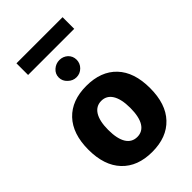

<svg xmlns="http://www.w3.org/2000/svg" viewBox="-275 -1034 1138 1138"><g transform="rotate(-45 294.0 -465.5)"><path d="M97.2 -935.5V-837.9H483.9V-935.5ZM214.8 -698.7C214.8 -678.7 222.7 -661.1 238.3 -647C253.4 -632.3 271 -625 291 -625C311 -625 328.6 -632.3 343.3 -647C357.4 -661.1 364.7 -678.7 364.7 -698.7C364.7 -718.8 357.4 -735.8 343.3 -749.5C328.6 -762.7 311 -769.5 291 -769.5C271 -769.5 253.4 -762.7 238.3 -749.5C222.7 -735.8 214.8 -718.8 214.8 -698.7ZM295.4 -548.3C213.9 -548.3 150.4 -524.4 105 -476.6C59.6 -428.7 36.6 -360.4 36.6 -271.5C36.6 -183.1 59.6 -114.7 105 -66.9C150.4 -18.6 213.9 5.4 295.4 5.4C377 5.4 440.4 -18.6 485.8 -66.9C531.2 -114.7 553.7 -183.1 553.7 -271.5C553.7 -360.4 531.2 -428.7 485.8 -476.6C440.4 -524.4 377 -548.3 295.4 -548.3ZM295.4 -422.9C353.5 -422.9 387.7 -371.1 387.7 -271.5C387.7 -171.4 354.5 -120.1 295.4 -120.1C236.3 -120.1 202.6 -171.4 202.6 -271.5C202.6 -371.1 236.8 -422.9 295.4 -422.9Z"/></g></svg>

Font: Estedad ExtraBold
Style: Regular
Weight: 800
Designer: Amin Abedi
Version: Version 7.3